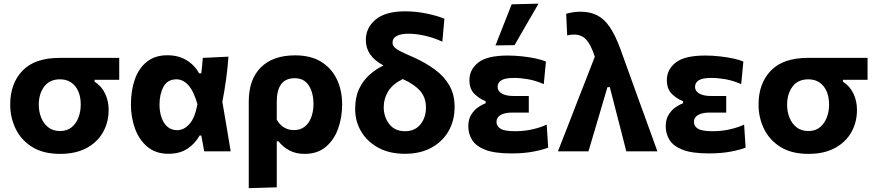

<svg xmlns="http://www.w3.org/2000/svg" viewBox="-20 -808 4678 1025"><path d="M301 13.5Q210.5 13.5 151.5 -23.5Q92.5 -60.5 63.5 -120.5Q34.5 -180.5 34.5 -250Q34.5 -362.5 100.2 -430.8Q166 -499 297.5 -499H616.5V-382H485V-372Q522.5 -348 541.2 -308.2Q560 -268.5 560 -221.5Q560 -155.5 530 -102.2Q500 -49 442.2 -17.8Q384.5 13.5 301 13.5ZM300.5 -108.5Q338 -108.5 362.2 -128.5Q386.5 -148.5 398.8 -180.5Q411 -212.5 411 -249Q411 -311.5 381.2 -348Q351.5 -384.5 300 -384.5Q245 -384.5 216 -345.8Q187 -307 187 -248.5Q187 -212 199.8 -180Q212.5 -148 237.8 -128.2Q263 -108.5 300.5 -108.5Z M879 13Q811.5 13 767 -24.2Q722.5 -61.5 700.8 -121.5Q679 -181.5 679 -250.5Q679 -324.5 699.8 -384Q720.5 -443.5 763.8 -478.2Q807 -513 873.5 -513Q932 -513 975.2 -487Q1018.5 -461 1043 -416.5H1054.5Q1057.5 -438 1059.2 -458.5Q1061 -479 1062.5 -499L1199.5 -505.5Q1195.5 -445.5 1186.8 -382.8Q1178 -320 1167 -264.5Q1178.5 -198.5 1189.5 -132.5Q1200 -66 1211.5 0H1070Q1066 -21 1062.5 -42.5Q1058.5 -63.5 1054.5 -84.5H1045.5Q1022.5 -42 981.2 -14.5Q940 13 879 13ZM926.5 -113Q961.5 -113 991 -145.5Q1020.5 -178 1034 -251.5Q1014 -322.5 985.2 -353.5Q956.5 -384.5 923 -384.5Q874 -384.5 852.8 -344.8Q831.5 -305 831.5 -249Q831.5 -214 841.5 -183Q851.5 -152 872.5 -132.5Q893.5 -113 926.5 -113Z M1308 196.5V-266Q1308 -384 1372.5 -448.2Q1437 -512.5 1555.5 -512.5Q1639.5 -512.5 1695.2 -477.8Q1751 -443 1778.8 -383.8Q1806.5 -324.5 1806.5 -250Q1806.5 -180.5 1784.8 -120.5Q1763 -60.5 1718.8 -23.5Q1674.5 13.5 1606 13.5Q1560.5 13.5 1525.8 -4.5Q1491 -22.5 1466.5 -54H1457.5V192ZM1549 -113.5Q1585 -113.5 1608.2 -133Q1631.5 -152.5 1642.5 -184.2Q1653.5 -216 1653.5 -252.5Q1653.5 -312 1628.8 -351.2Q1604 -390.5 1553 -390.5Q1457.5 -390.5 1457.5 -264V-169.5Q1471 -144 1494.5 -128.8Q1518 -113.5 1549 -113.5Z M2141.5 13Q2059.5 13 2000 -19.2Q1940.5 -51.5 1908.2 -105.8Q1876 -160 1876 -226.5Q1876 -288.5 1897 -333.2Q1918 -378 1952.5 -408.5Q1987 -439 2027 -458.5Q1978.5 -485 1955.8 -518.2Q1933 -551.5 1933 -595Q1933 -660 1985.5 -703.8Q2038 -747.5 2142.5 -747.5Q2202.5 -747.5 2260.8 -735Q2319 -722.5 2352.5 -708L2341.5 -585.5Q2296.5 -606.5 2249.2 -617.2Q2202 -628 2161 -628Q2122 -628 2098.8 -616.5Q2075.5 -605 2075.5 -579.5Q2075.5 -563.5 2091 -550.8Q2106.5 -538 2147 -520L2188 -502Q2251.5 -473.5 2301 -437.2Q2350.5 -401 2378.8 -352.2Q2407 -303.5 2407 -237.5Q2407 -165 2374.8 -108.5Q2342.5 -52 2283 -19.5Q2223.5 13 2141.5 13ZM2028.5 -236Q2028.5 -184 2058 -145.8Q2087.5 -107.5 2142.5 -107.5Q2195 -107.5 2224.5 -144Q2254 -180.5 2254 -233.5Q2254 -287.5 2222.5 -323.2Q2191 -359 2130 -386Q2076 -359 2052.2 -320.2Q2028.5 -281.5 2028.5 -236Z M2709.5 11Q2620 11 2570.2 -8.5Q2520.5 -28 2500.2 -61Q2480 -94 2480 -134Q2480 -169.5 2494.8 -194.2Q2509.5 -219 2531 -234.2Q2552.5 -249.5 2572.5 -256.5V-268Q2541 -279.5 2513.5 -306Q2486 -332.5 2486 -380.5Q2486 -436.5 2533.2 -474Q2580.5 -511.5 2691 -511.5Q2728.5 -511.5 2767.5 -507.2Q2806.5 -503 2840 -495.8Q2873.5 -488.5 2894.5 -479.5L2883 -359Q2839 -378 2799 -385Q2759 -392 2723.5 -392Q2677 -392 2656.8 -379.5Q2636.5 -367 2636.5 -344Q2636.5 -321.5 2659.2 -308.5Q2682 -295.5 2723 -295.5H2803V-207H2713.5Q2675.5 -207 2653 -194.2Q2630.5 -181.5 2630.5 -157.5Q2630.5 -134 2652.2 -120.8Q2674 -107.5 2730 -107.5Q2780 -107.5 2825.5 -118.2Q2871 -129 2898.5 -143L2906.5 -20Q2880 -9 2829 1Q2778 11 2709.5 11ZM2625 -565.5Q2646.5 -620.5 2668.5 -675.5Q2690 -730.5 2711.5 -785L2855 -788.5Q2822 -731.5 2790 -676.5Q2758 -621 2727 -567Z M2958.5 0Q2985 -67.5 3013.5 -140.5Q3041.5 -213.5 3068.5 -282.5Q3089 -334.5 3111.2 -391.5Q3133.5 -448.5 3155.5 -505Q3134.5 -569.5 3109.5 -596.5Q3084.5 -623.5 3044 -623.5Q3037.5 -623.5 3028 -622.5Q3018.5 -621.5 3008 -618.5L3002.5 -734.5Q3018 -739 3037.8 -742.2Q3057.5 -745.5 3079.5 -745.5Q3130 -745.5 3168 -726.2Q3206 -707 3235.8 -663Q3265.5 -619 3292.5 -545L3389.5 -276Q3413 -211.5 3429.8 -165.2Q3446.5 -119 3460.5 -80.5Q3474.5 -41.5 3489.5 0H3323.5Q3310 -52 3297 -104Q3283.5 -156 3270 -208.5L3235.5 -343H3223L3182.5 -206Q3166.5 -152 3151.5 -101Q3136.5 -50 3121.5 0Z M3763.5 11Q3674 11 3624.2 -8.5Q3574.5 -28 3554.2 -61Q3534 -94 3534 -134Q3534 -169.5 3548.8 -194.2Q3563.5 -219 3585 -234.2Q3606.5 -249.5 3626.5 -256.5V-268Q3595 -279.5 3567.5 -306Q3540 -332.5 3540 -380.5Q3540 -436.5 3587.2 -474Q3634.5 -511.5 3745 -511.5Q3782.5 -511.5 3821.5 -507.2Q3860.5 -503 3894 -495.8Q3927.5 -488.5 3948.5 -479.5L3937 -359Q3893 -378 3853 -385Q3813 -392 3777.5 -392Q3731 -392 3710.8 -379.5Q3690.5 -367 3690.5 -344Q3690.5 -321.5 3713.2 -308.5Q3736 -295.5 3777 -295.5H3857V-207H3767.5Q3729.5 -207 3707 -194.2Q3684.5 -181.5 3684.5 -157.5Q3684.5 -134 3706.2 -120.8Q3728 -107.5 3784 -107.5Q3834 -107.5 3879.5 -118.2Q3925 -129 3952.5 -143L3960.5 -20Q3934 -9 3883 1Q3832 11 3763.5 11Z M4296 13.5Q4205.5 13.5 4146.5 -23.5Q4087.5 -60.5 4058.5 -120.5Q4029.5 -180.5 4029.5 -250Q4029.5 -362.5 4095.2 -430.8Q4161 -499 4292.5 -499H4611.5V-382H4480V-372Q4517.5 -348 4536.2 -308.2Q4555 -268.5 4555 -221.5Q4555 -155.5 4525 -102.2Q4495 -49 4437.2 -17.8Q4379.5 13.5 4296 13.5ZM4295.5 -108.5Q4333 -108.5 4357.2 -128.5Q4381.5 -148.5 4393.8 -180.5Q4406 -212.5 4406 -249Q4406 -311.5 4376.2 -348Q4346.5 -384.5 4295 -384.5Q4240 -384.5 4211 -345.8Q4182 -307 4182 -248.5Q4182 -212 4194.8 -180Q4207.5 -148 4232.8 -128.2Q4258 -108.5 4295.5 -108.5Z"/></svg>

Font: Heraclito
Style: Bold
Weight: 700
Designer: Kostas Bartsokas (font) & Cristiano Sobral (main changes)
Foundry: Kostas Bartsokas (font) & Cristiano Sobral (main changes)
Version: Version 1.00;July 8, 2020;FontCreator 13.0.0.2655 64-bit